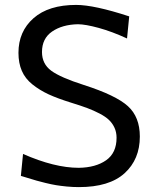

<svg xmlns="http://www.w3.org/2000/svg" viewBox="-20 -746 626 777"><path d="M299.3 11.2Q275.4 11.2 250.2 8.8Q225.1 6.3 207.3 3.4Q189.5 0.5 164.3 -5.6Q139.2 -11.7 128.4 -14.9Q117.7 -18.1 93 -25.6Q68.4 -33.2 64.5 -34.2L73.2 -123Q200.7 -66.9 298.8 -66.9Q367.2 -67.9 409.4 -97.4Q451.7 -127 451.7 -188.5Q451.7 -210.9 443.4 -229Q435.1 -247.1 421.1 -260.5Q407.2 -273.9 382.8 -286.6Q358.4 -299.3 332.8 -308.8Q307.1 -318.4 269 -330.1Q213.9 -347.2 177.2 -364Q140.6 -380.9 111.3 -404.3Q82 -427.7 68.4 -459.2Q54.7 -490.7 54.7 -532.2Q54.7 -618.7 115.7 -672.4Q176.8 -726.1 288.1 -726.1Q361.3 -726.1 502.9 -679.7L494.1 -590.3Q433.6 -618.2 379.4 -633.1Q325.2 -647.9 294.9 -647.9Q231.9 -646.5 190.9 -618.4Q149.9 -590.3 149.9 -535.6Q149.9 -487.3 187.5 -459.7Q225.1 -432.1 319.8 -401.9Q449.2 -360.4 497.6 -316.4Q545.9 -272.5 545.9 -193.4Q545.9 -101.1 484.1 -44.9Q422.4 11.2 299.3 11.2Z"/></svg>

Font: Commissioner Flair
Style: Regular
Weight: 400
Designer: Kostas Bartsokas
Foundry: Kostas Bartsokas
Version: Version 1.000